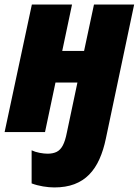

<svg xmlns="http://www.w3.org/2000/svg" viewBox="-21 -573 602 833"><path d="M214.4 240.2Q192.4 240.2 165.8 235.8Q139.2 231.4 116.2 222.7V79.1Q131.3 86.4 150.9 90.1Q170.4 93.8 185.1 93.8Q209 93.8 225.1 85.7Q241.2 77.6 251.7 57.6Q262.2 37.6 269 2.4L314.9 -214.8H219.7L174.3 0H-1L117.2 -553.2H291.5L249 -352.1H343.8L386.7 -553.2H561L438.5 27.3Q428.2 77.6 410.4 117.4Q392.6 157.2 365.7 184.6Q338.9 211.9 301.5 226.1Q264.2 240.2 214.4 240.2Z"/></svg>

Font: Open Sans SemiCondensed ExtraBold
Style: Italic
Weight: 800
Width: 4
Italic angle: -12°
Designer: Monotype Design Team
Foundry: Monotype Imaging Inc.
Version: Version 3.003